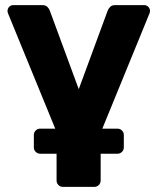

<svg xmlns="http://www.w3.org/2000/svg" viewBox="-20 -540 615 750"><path d="M565.9 -497.5Q565.9 -493.1 564.5 -489L373.2 -21.6V164.9Q373.2 175.5 366 182.8Q358.7 190 348.1 190H226.1Q215.5 190 208.3 182.8Q201 175.5 201 164.9V-24.7L10.8 -489Q9.4 -493.1 9.4 -497.5Q9.4 -506.8 16 -513.4Q22.6 -520 31.9 -520H145.4Q158.5 -520 165.2 -512.9Q172 -505.9 174.2 -499.4L287.6 -191.7L401 -499.4Q403.6 -505.9 410.2 -512.9Q416.8 -520 429.9 -520H543.4Q552.6 -520 559.2 -513.4Q565.9 -506.8 565.9 -497.5ZM137.4 60.5Q126.7 60.5 119.5 53.2Q112.2 46 112.2 35.4V-12.4Q112.2 -23 119.5 -30.2Q126.7 -37.5 137.4 -37.5H438.6Q449.2 -37.5 456.5 -30.2Q463.7 -23 463.7 -12.4V35.4Q463.7 46 456.5 53.2Q449.2 60.5 438.6 60.5Z"/></svg>

Font: Rubik Light
Style: Regular
Weight: 300
Designer: Hubert and Fischer
Foundry: Hubert and Fischer
Version: Version 2.300;gftools[0.9.30]